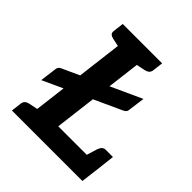

<svg xmlns="http://www.w3.org/2000/svg" viewBox="-196 -860 996 996"><g transform="rotate(45 302.5 -362.0)"><path d="M43 -219 55 -312Q57 -329 74 -336L487 -525L475 -435Q475 -425 469.5 -418.5Q464 -412 455 -408ZM122 0 211 -724H350L275 -112H578L564 0ZM477 -89 502 -171Q507 -185 515 -192.5Q523 -200 536 -200H588L578 -112ZM47 0 54 -58Q56 -72 64.5 -79Q73 -86 87 -89L146 -101V0ZM235 -724 210 -623 154 -635Q141 -638 134 -645Q127 -652 129 -666L136 -724ZM425 -724 418 -666Q416 -652 407.5 -645Q399 -638 385 -635L326 -623V-724Z"/></g></svg>

Font: Aleo
Style: Bold Italic
Weight: 700
Italic angle: -7°
Version: Version 2.001;gftools[0.9.29]